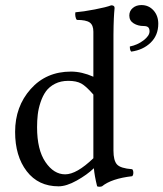

<svg xmlns="http://www.w3.org/2000/svg" viewBox="-20 -719 639 751"><path d="M345.2 -100.1V-349.1Q316.9 -381.8 297.9 -392.3Q278.8 -402.8 247.1 -402.8Q217.8 -402.8 195.3 -391.4Q172.9 -379.9 159.9 -362.1Q147 -344.2 138.7 -319.3Q130.4 -294.4 127.7 -271Q125 -247.6 125 -221.2Q125 -133.3 157.7 -85.2Q190.4 -37.1 234.9 -37.1Q279.8 -37.1 345.2 -100.1ZM345.2 -418.9V-595.2Q345.2 -620.6 331.1 -630.9Q316.9 -641.1 280.8 -641.1Q276.4 -645.5 274.9 -655Q273.4 -664.6 274.9 -670.9Q305.2 -673.3 350.8 -682.1Q396.5 -690.9 415 -698.2Q428.2 -698.2 428.2 -688Q428.2 -687 427.7 -681.9Q427.2 -676.8 426.5 -667.7Q425.8 -658.7 425.3 -647Q424.8 -635.3 424.3 -618.2Q423.8 -601.1 423.8 -583V-129.9Q423.8 -91.3 437.5 -75.9Q451.2 -60.5 497.1 -57.1Q501.5 -52.7 501.5 -43.5Q501.5 -34.2 497.1 -29.8Q416 -20.5 378.9 9.8Q368.7 13.2 359.9 9.8Q349.6 -31.7 347.2 -61Q320.3 -35.2 280 -12.7Q239.7 9.8 209 9.8Q129.9 9.8 84.5 -49.3Q39.1 -108.4 39.1 -203.1Q39.1 -302.2 99.9 -370.6Q160.6 -439 257.8 -439Q299.8 -439 345.2 -418.9ZM493.2 -517.1Q487.8 -522.5 487.8 -537.1Q517.6 -543 541.3 -561Q564.9 -579.1 564.9 -596.2Q564.9 -607.4 559.6 -612.3Q554.2 -617.2 542 -617.2Q519.5 -617.2 502.7 -627.7Q485.8 -638.2 485.8 -658.2Q485.8 -676.3 499.3 -687.7Q512.7 -699.2 533.2 -699.2Q561.5 -699.2 580.3 -678.5Q599.1 -657.7 599.1 -626Q599.1 -581.1 569.3 -552.2Q539.6 -523.4 493.2 -517.1Z"/></svg>

Font: Common Serif
Style: Regular
Weight: 400
Designer: Philipp H. Poll, Khaled Hosny
Foundry: Stefan Peev, Context Ltd.
Version: Version 1.026